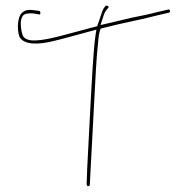

<svg xmlns="http://www.w3.org/2000/svg" viewBox="-20 -663 653 667"><path d="M47 -537C60 -506 114 -507 168 -521C191 -526 233 -538 296 -555L315 -560L312 -542C307 -508 305 -472 302 -431C295 -321 289 -190 283 -79L281 -23C281 -20 284 -16 285 -16C290 -16 292 -19 292 -21L295 -79C299 -155 304 -248 308 -324C312 -393 314 -455 321 -517C322 -532 324 -549 329 -562V-563L335 -565C416 -586 460 -592 528 -610L567 -619C574 -621 570 -632 565 -630L526 -621C500 -614 471 -608 440 -602C418 -597 388 -590 351 -581L329 -576L336 -597C340 -610 343 -619 348 -626L356 -636C361 -641 350 -646 346 -642L339 -632C335 -626 326 -594 318 -573V-572L295 -566C231 -549 188 -537 165 -532C144 -527 125 -524 111 -523C98 -522 68 -520 59 -540C55 -549 39 -616 77 -616C83 -617 89 -617 98 -616L115 -613C119 -612 119 -612 120 -616C121 -621 119 -624 117 -625L102 -627C75 -631 65 -627 55 -617C42 -605 38 -563 47 -537ZM59 -540ZM77 -616ZM280 -23H281ZM321 -517ZM348 -625V-626Z"/></svg>

Font: Stray Cat
Style: Hl
Weight: 100
Version: Version 1.0